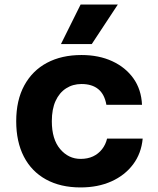

<svg xmlns="http://www.w3.org/2000/svg" viewBox="-20 -809 690 841"><path d="M333 12Q245 12 181.5 -23Q118 -58 84.5 -123Q51 -188 51 -278Q51 -370 86.5 -435Q122 -500 186 -534Q250 -568 337 -568Q413 -568 471.5 -541Q530 -514 564.5 -465.5Q599 -417 602 -350H446Q438 -396 410.5 -418.5Q383 -441 337 -441Q299 -441 269.5 -422Q240 -403 223.5 -367Q207 -331 207 -278Q207 -199 243.5 -156Q280 -113 333 -113Q364 -113 387.5 -124Q411 -135 427 -155.5Q443 -176 449 -202H605Q599 -137 563 -89Q527 -41 468 -14.5Q409 12 333 12ZM247 -616 333 -789H496L382 -616Z"/></svg>

Font: Azeret Mono Thin
Style: Regular
Weight: 100
Designer: Martin Vácha
Foundry: Displaay
Version: Version 1.002